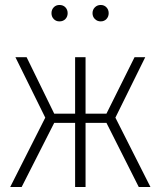

<svg xmlns="http://www.w3.org/2000/svg" viewBox="-20 -752 646 772"><path d="M564 -522 444 -279 585 0H538L408 -258H324V0H282V-258H198L67 0H21L162 -279L42 -522H87L198 -295H282V-522H324V-295H408L521 -522ZM252 -699Q252 -685 243 -675.5Q234 -666 219 -666Q205 -666 196 -675.5Q187 -685 187 -699Q187 -713 196 -722.5Q205 -732 219 -732Q234 -732 243 -722.5Q252 -713 252 -699ZM417 -699Q417 -685 408 -675.5Q399 -666 385 -666Q371 -666 361.5 -675.5Q352 -685 352 -699Q352 -713 361.5 -722.5Q371 -732 385 -732Q399 -732 408 -722.5Q417 -713 417 -699Z"/></svg>

Font: Fira Sans Condensed ExtraLight
Style: Regular
Weight: 275
Width: 3
Designer: Carrois Corporate & Edenspiekermann AG
Foundry: Carrois Corporate GbR & Edenspiekermann AG
Version: Version 4.203